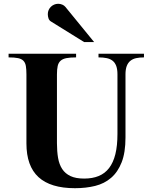

<svg xmlns="http://www.w3.org/2000/svg" viewBox="-20 -969 791 1004"><path d="M419.9 -749 246.1 -856.9Q237.3 -862.3 233.6 -873Q230 -883.8 230 -895Q230 -906.2 234.1 -916Q238.3 -925.8 245.6 -933.1Q252.9 -940.4 262.9 -944.8Q272.9 -949.2 284.2 -949.2Q295.4 -949.2 305.7 -944.8Q315.9 -940.4 321.8 -933.1L472.2 -749ZM732.9 -668.9Q710 -668.9 692.1 -665Q674.3 -661.1 661.9 -651.1Q649.4 -641.1 642.8 -623.8Q636.2 -606.4 636.2 -580.1V-250Q636.2 -171.4 616.2 -120.4Q596.2 -69.3 561 -39.1Q525.9 -8.8 477.5 3.2Q429.2 15.1 372.1 15.1Q244.6 15.1 181.4 -42.7Q118.2 -100.6 118.2 -219.2V-580.1Q118.2 -606.4 115.2 -623.8Q112.3 -641.1 102.5 -651.1Q92.8 -661.1 74.5 -665Q56.2 -668.9 24.9 -668.9V-688H377.9V-668.9Q346.7 -668.9 327.1 -665Q307.6 -661.1 296.6 -651.1Q285.6 -641.1 281.7 -623.8Q277.8 -606.4 277.8 -580.1V-220.2Q277.8 -177.2 283.7 -143.1Q289.6 -108.9 305.4 -85Q321.3 -61 348.9 -48.1Q376.5 -35.2 419.9 -35.2Q463.4 -35.2 496.1 -48.6Q528.8 -62 550.5 -90.3Q572.3 -118.7 583.3 -162.8Q594.2 -207 594.2 -269V-580.1Q594.2 -606.4 587.9 -623.8Q581.5 -641.1 569.1 -651.1Q556.6 -661.1 538.1 -665Q519.5 -668.9 495.1 -668.9V-688H732.9Z"/></svg>

Font: Tai Heritage Pro
Style: Bold
Weight: 700
Designer: Faah Baccam, Walt Agee, Victor Gaultney, Annie Olsen, Eric Hays
Foundry: SIL International
Version: Version 2.600